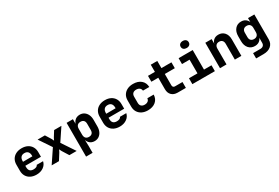

<svg xmlns="http://www.w3.org/2000/svg" viewBox="92 -2103 5217 3596"><g transform="rotate(-30 2700.0 -305.5)"><path d="M300.8 10Q229.1 10 175.5 -17.3Q121.9 -44.7 92.7 -94.2Q63.6 -143.7 63.6 -210V-340Q63.6 -406.5 92.7 -455.9Q121.9 -505.3 175.5 -532.7Q229.1 -560 300.8 -560Q372.6 -560 425.4 -532.7Q478.1 -505.5 507.3 -456.3Q536.4 -407.2 536.4 -341.5V-240.1H198.3V-208.5Q198.3 -155.1 224.4 -129.4Q250.5 -103.7 300.8 -103.7Q335.6 -103.7 360.8 -115.1Q386.1 -126.5 390.6 -148.5H529Q514 -76.9 451.8 -33.5Q389.5 10 300.8 10ZM401.7 -316.4V-343.2Q401.7 -396.3 376.7 -425.4Q351.7 -454.6 300.8 -454.6Q250 -454.6 224.2 -424.6Q198.3 -394.6 198.3 -341.5V-326.2L411.2 -327.9Z M629.6 0 820.4 -284.7 642.5 -550H800.3L874.5 -431Q882.3 -418.3 889.2 -402.7Q896.2 -387.2 900.2 -377.5Q904 -387.2 910.9 -402.7Q917.8 -418.3 925.7 -431L999.9 -550H1157.7L980.6 -284.5L1170.4 0H1012.6L926.8 -137.5Q919 -151.1 911.7 -166.4Q904.3 -181.8 900.2 -191.6Q896.2 -181.8 889.1 -166.4Q882 -151.1 874 -137.5L787.4 0Z M1269.9 180V-550H1406.6V-436.5H1439.1L1394.7 -369.6Q1394.7 -457.3 1438.7 -508.6Q1482.7 -560 1557.5 -560Q1610.8 -560 1650.9 -533Q1690.9 -505.9 1713.4 -458.2Q1735.9 -410.5 1735.9 -346.7V-203.5Q1735.9 -140.5 1713.5 -92.4Q1691.1 -44.2 1651 -17.1Q1610.9 10 1557.5 10Q1482.8 10 1438.8 -41.4Q1394.7 -92.9 1394.7 -180.4L1439.1 -112.6H1406.3L1410.9 28.5V180ZM1503.7 -112.2Q1547.1 -112.2 1571 -136.6Q1595 -161.1 1595 -207.7V-342.3Q1595 -389.9 1571 -413.9Q1547.1 -437.8 1503.7 -437.8Q1458.9 -437.8 1434.9 -411.8Q1410.9 -385.7 1410.9 -337.3V-212.7Q1410.9 -164.3 1434.9 -138.2Q1458.9 -112.2 1503.7 -112.2Z M2100.8 10Q2029.1 10 1975.5 -17.3Q1921.9 -44.7 1892.7 -94.2Q1863.6 -143.7 1863.6 -210V-340Q1863.6 -406.5 1892.7 -455.9Q1921.9 -505.3 1975.5 -532.7Q2029.1 -560 2100.8 -560Q2172.6 -560 2225.4 -532.7Q2278.1 -505.5 2307.3 -456.3Q2336.4 -407.2 2336.4 -341.5V-240.1H1998.3V-208.5Q1998.3 -155.1 2024.4 -129.4Q2050.5 -103.7 2100.8 -103.7Q2135.6 -103.7 2160.8 -115.1Q2186.1 -126.5 2190.6 -148.5H2329Q2314 -76.9 2251.8 -33.5Q2189.5 10 2100.8 10ZM2201.7 -316.4V-343.2Q2201.7 -396.3 2176.7 -425.4Q2151.7 -454.6 2100.8 -454.6Q2050 -454.6 2024.2 -424.6Q1998.3 -394.6 1998.3 -341.5V-326.2L2211.2 -327.9Z M2708.8 10Q2636.9 10 2582.7 -17.1Q2528.6 -44.2 2498.9 -93.4Q2469.3 -142.6 2469.3 -208.5V-341.5Q2469.3 -408.4 2498.9 -457.1Q2528.6 -505.8 2582.7 -532.9Q2636.9 -560 2708.8 -560Q2815.7 -560 2879.8 -505.6Q2943.8 -451.2 2947.6 -357.3H2810.1Q2807.1 -395 2779.6 -416.3Q2752.1 -437.5 2708.8 -437.5Q2661.7 -437.5 2636 -412.9Q2610.3 -388.4 2610.3 -341.7V-208.5Q2610.3 -162.6 2636 -137.6Q2661.7 -112.5 2708.8 -112.5Q2752.1 -112.5 2779.6 -133.4Q2807.1 -154.3 2810.1 -192.7H2947.6Q2943.8 -98.8 2879.8 -44.4Q2815.7 10 2708.8 10Z M3355 0Q3273.4 0 3226.5 -46.7Q3179.5 -93.4 3179.5 -174.7V-423H3030V-550H3179.5V-705H3320.5V-550H3537V-423H3320.5V-179Q3320.5 -156.1 3332.7 -141.5Q3345 -127 3367.7 -127H3532V0Z M3672.3 0V-127H3856.2V-423H3692.3V-550H3997.2V-127H4159.2V0ZM3919.2 -638.8Q3879.5 -638.8 3855.8 -659.2Q3832.1 -679.7 3832.1 -714.5Q3832.1 -749.6 3855.8 -770.1Q3879.5 -790.6 3919.2 -790.6Q3959 -790.6 3982.7 -770.1Q4006.4 -749.6 4006.4 -714.5Q4006.4 -679.7 3982.7 -659.2Q3959 -638.8 3919.2 -638.8Z M4269.9 0V-550H4406.6V-445H4446.9L4402.4 -412.1Q4403.2 -478.8 4445.2 -519.4Q4487.2 -560 4554.5 -560Q4634.9 -560 4683.5 -504.8Q4732.1 -449.5 4732.1 -357.3V0H4591.1V-342.1Q4591.1 -388.1 4567.3 -413.1Q4543.4 -438.1 4501.3 -438.1Q4458.9 -438.1 4434.9 -412.9Q4410.9 -387.7 4410.9 -341.5V0Z M4947.4 180V65.7H5102.4Q5145.2 65.7 5168.3 43.9Q5191.5 22.1 5191.5 -16.1V-41.5L5193.5 -161.2H5161.1L5210.4 -220.2Q5210.4 -132.2 5166.5 -81.7Q5122.7 -31.2 5047.2 -31.2Q4963.9 -31.2 4914.1 -88.6Q4864.2 -146 4864.2 -244.2V-346.7Q4864.2 -444.1 4914.1 -502Q4963.9 -560 5047.2 -560Q5122.7 -560 5166.5 -509.3Q5210.4 -458.6 5210.4 -370.5L5161.1 -455H5193.4V-550H5329.9V-11.9Q5329.9 77.1 5269.9 128.5Q5209.9 180 5106.5 180ZM5097.2 -152.9Q5140.4 -152.9 5164.8 -178.2Q5189.1 -203.4 5189.1 -249.2V-341.5Q5189.1 -387.4 5164.8 -412.6Q5140.4 -437.8 5097.2 -437.8Q5052.9 -437.8 5029 -412.9Q5005.2 -388 5005.2 -343V-247.7Q5005.2 -202.8 5029 -177.9Q5052.9 -152.9 5097.2 -152.9Z"/></g></svg>

Font: JetBrains Mono
Style: Regular
Weight: 400
Monospace: yes
Designer: Philipp Nurullin, Konstantin Bulenkov
Foundry: JetBrains
Version: Version 2.305